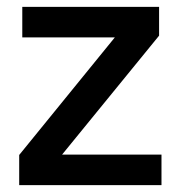

<svg xmlns="http://www.w3.org/2000/svg" viewBox="-20 -540 527 560"><path d="M36 0V-88L315 -431H45V-520H444V-436L161 -89H451V0Z"/></svg>

Font: Plexus Sans Medium
Style: Regular
Weight: 500
Version: Version 2.001;PS 002.001;hotconv 1.0.70;makeotf.lib2.5.58329